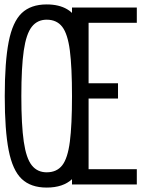

<svg xmlns="http://www.w3.org/2000/svg" viewBox="-20 -834 640 868"><path d="M191 14Q119.5 14 78.2 -25Q37 -64 19.2 -154.5Q1.5 -245 1.5 -399Q1.5 -554 19.2 -644.8Q37 -735.5 78.2 -774.8Q119.5 -814 191 -814Q246.5 -814 283.5 -792.2Q320.5 -770.5 341.8 -721.8Q363 -673 371.8 -593Q380.5 -513 380.5 -396Q380.5 -243 364 -153.2Q347.5 -63.5 306.5 -24.8Q265.5 14 191 14ZM191 -55Q236.5 -55 261.2 -86.5Q286 -118 295.8 -193.5Q305.5 -269 305.5 -399Q305.5 -530 295.8 -605.5Q286 -681 261.2 -713Q236.5 -745 191 -745Q149 -745 123.8 -713Q98.5 -681 87.5 -605.5Q76.5 -530 76.5 -399Q76.5 -269 87.5 -193.5Q98.5 -118 123.8 -86.5Q149 -55 191 -55ZM305.5 0V-800H598.5V-731H335.5L380.5 -777.5V-411L335.5 -457.5H513.5V-388.5H335.5L380.5 -435V-22.5L335.5 -69H598.5V0Z"/></svg>

Font: Victor Mono Thin
Style: Regular
Weight: 100
Monospace: yes
Designer: Rune Bjørnerås
Version: Version 1.561;gftools[0.9.30]